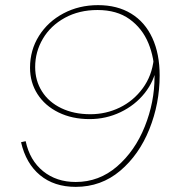

<svg xmlns="http://www.w3.org/2000/svg" viewBox="-20 -725 680 748"><path d="M602 -431Q602 -322 562 -222Q522 -122 448 -59.5Q374 3 275 3Q191 3 136 -42.5Q81 -88 62 -171L80 -175Q96 -100 148 -58Q200 -16 275 -16Q366 -16 436 -76.5Q506 -137 544 -232Q582 -327 582 -425V-430Q582 -499 558 -557Q534 -615 484.5 -650.5Q435 -686 360 -686Q288 -686 232.5 -655.5Q177 -625 147 -574Q117 -523 117 -464Q117 -411 143.5 -369Q170 -327 219 -303.5Q268 -280 332 -280Q393 -280 446.5 -306Q500 -332 536 -381Q572 -430 579 -495L590 -466Q581 -409 543.5 -362Q506 -315 449.5 -288Q393 -261 329 -261Q261 -261 208 -287Q155 -313 126 -358.5Q97 -404 97 -461Q97 -530 132 -585.5Q167 -641 227.5 -673Q288 -705 362 -705Q437 -705 491 -672Q545 -639 573.5 -577Q602 -515 602 -431Z"/></svg>

Font: Fixel Italic Variable 20240409 Display Thin
Style: Italic
Weight: 100
Italic angle: -10°
Designer: AlfaBravo + MacPaw
Foundry: Kyrylo Tkachov, Marchela Mozhyna, Serhii Makarenko, Maria Weinstein, Zakhar Kryvoshyya
Version: Version 1.211;Glyphs 3.2 (3225)